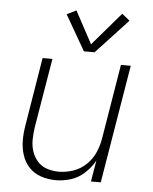

<svg xmlns="http://www.w3.org/2000/svg" viewBox="-54 -803 684 857"><g transform="rotate(5 288.0 -375.0)"><path d="M228 8Q261 8 295 -2.5Q329 -13 356.5 -38.5Q384 -64 401 -95L385 0H429L517 -530H473L418 -197Q413 -165 399.5 -133.5Q386 -102 360.5 -77.5Q335 -53 302.5 -42Q270 -31 238 -31Q238 -31 238 -31Q238 -31 238 -31Q210 -31 184.5 -39.5Q159 -48 142 -67.5Q125 -87 117 -112Q109 -137 109.5 -164.5Q110 -192 114 -219L166 -530H122L72 -225Q66 -191 66 -157Q66 -123 76 -91.5Q86 -60 108 -36.5Q130 -13 162 -2.5Q194 8 228 8ZM303 -576H351L494 -730L459 -758L332 -610L254 -755L212 -734Z"/></g></svg>

Font: Iosevka Sparkle XLtObl
Style: Regular
Weight: 200
Italic angle: -9°
Designer: Belleve Invis
Foundry: Belleve Invis
Version: Version 4.5.0; ttfautohint (v1.8.3)